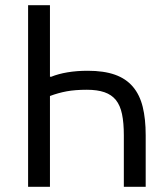

<svg xmlns="http://www.w3.org/2000/svg" viewBox="-20 -718 640 738"><path d="M88 -698H172V-423H177Q204 -434 239.5 -440Q275 -446 317 -446Q379 -446 421.5 -431Q464 -416 490.5 -385Q517 -354 528.5 -307.5Q540 -261 540 -198V0H456V-198Q456 -246 449 -279.5Q442 -313 425.5 -333.5Q409 -354 381.5 -363.5Q354 -373 314 -373Q269 -373 236.5 -367Q204 -361 172 -349V0H88Z"/></svg>

Font: PlemolJP35 Console
Style: Regular
Weight: 400
Version: v2.0.3; ttfautohint (v1.8.4.7-5d5b-dirty) -l 6 -r 45 -G 200 